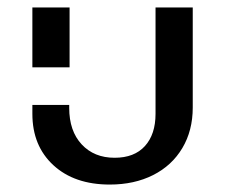

<svg xmlns="http://www.w3.org/2000/svg" viewBox="-20 -490 605 516"><path d="M67 -184V-208H166V-200Q166 -138 199.5 -102Q233 -66 288 -66Q341 -66 369.5 -97.5Q398 -129 398 -184V-470H498V-201Q498 -139 470 -92Q442 -45 391.5 -19.5Q341 6 275 6Q180 6 123.5 -46Q67 -98 67 -184ZM67 -470H167V-309H67Z"/></svg>

Font: Ysabeau SC Semibold
Style: Regular
Weight: 600
Designer: Christian Thalmann (Catharsis Fonts)
Version: Version 0.003